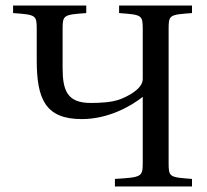

<svg xmlns="http://www.w3.org/2000/svg" viewBox="-20 -670 743 690"><path d="M27 -623C110 -617 112 -616 112 -563V-454C112 -314 143 -242 274 -242C368 -242 449 -287 493 -322V-87C493 -34 490 -33 393 -27V0H670V-27C587 -33 586 -34 586 -87V-563C586 -616 587 -617 670 -623V-650H408V-623C491 -617 493 -616 493 -563V-386C493 -349 435 -322 411 -313C382 -302 339 -300 306 -300C222 -300 205 -344 205 -426V-563C205 -616 207 -617 290 -623V-650H27Z"/></svg>

Font: erewhon
Style: Regular
Weight: 400
Version: Version 1.0.0